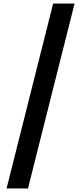

<svg xmlns="http://www.w3.org/2000/svg" viewBox="-20 -871 457 1084"><path d="M17 193 280 -851H401L138 193Z"/></svg>

Font: Noto Sans Tamil UI ExtraCondensed
Style: Bold
Weight: 700
Width: 2
Designer: Jelle Bosma - Monotype Design Team
Foundry: Monotype Imaging Inc.
Version: Version 2.004; ttfautohint (v1.8.4.7-5d5b)